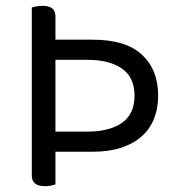

<svg xmlns="http://www.w3.org/2000/svg" viewBox="-20 -633 615 658"><path d="M89 -607Q94 -609 104.5 -611Q115 -613 126 -613Q170 -613 170 -577V-497H298Q411 -497 466.5 -445.5Q522 -394 522 -305Q522 -262 508 -226.5Q494 -191 466 -166Q438 -141 396 -127Q354 -113 298 -113H170V-1Q165 1 155 3Q145 5 134 5Q89 5 89 -31ZM170 -182H279Q355 -182 398 -212Q441 -242 441 -305Q441 -368 398 -398Q355 -428 279 -428H170Z"/></svg>

Font: Baloo Da 2
Style: Regular
Weight: 400
Designer: Noopur Datye, Sulekha Rajkumar and Ek Type
Foundry: Ek Type
Version: Version 1.640;hotconv 1.0.111;makeotfexe 2.5.65597; ttfautoh